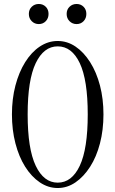

<svg xmlns="http://www.w3.org/2000/svg" viewBox="-20 -936 580 965"><path d="M270 9Q222 9 180 -19.5Q138 -48 106.5 -98Q75 -148 57.5 -215.5Q40 -283 40 -361Q40 -439 57.5 -506Q75 -573 106.5 -623.5Q138 -674 180 -702Q222 -730 270 -730Q318 -730 359.5 -702Q401 -674 433 -623.5Q465 -573 482.5 -506Q500 -439 500 -361Q500 -283 482.5 -215.5Q465 -148 433 -98Q401 -48 359.5 -19.5Q318 9 270 9ZM270 -18Q341 -18 381 -103Q421 -188 421 -361Q421 -534 381 -618.5Q341 -703 270 -703Q200 -703 159.5 -618.5Q119 -534 119 -361Q119 -188 159.5 -103Q200 -18 270 -18ZM175 -815Q154 -815 139.5 -829.5Q125 -844 125 -866Q125 -888 139.5 -902Q154 -916 175 -916Q196 -916 210 -902Q224 -888 224 -866Q224 -844 210 -829.5Q196 -815 175 -815ZM365 -815Q344 -815 329.5 -829.5Q315 -844 315 -866Q315 -888 329.5 -902Q344 -916 365 -916Q386 -916 400 -902Q414 -888 414 -866Q414 -844 400 -829.5Q386 -815 365 -815Z"/></svg>

Font: Instrument Serif
Style: Regular
Weight: 400
Designer: Rodrigo Fuenzalida
Foundry: fragTYPE
Version: Version 1.000; ttfautohint (v1.8.4.7-5d5b);gftools[0.9.27]